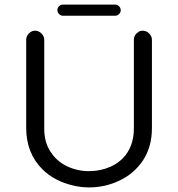

<svg xmlns="http://www.w3.org/2000/svg" viewBox="-20 -816 780 841"><path d="M255.9 -747.1H484.4Q494.1 -747.1 501.5 -754.4Q508.8 -761.7 508.8 -771.5Q508.8 -781.2 501.5 -788.6Q494.1 -795.9 484.4 -795.9H255.9Q243.2 -795.9 235.4 -785.2Q231.4 -779.3 231.4 -772.5Q231.4 -761.7 238.8 -754.4Q246.1 -747.1 255.9 -747.1ZM645.5 -255.9V-641.6Q645.5 -657.2 633.3 -669.4Q621.1 -681.6 605.5 -681.6Q594.7 -681.6 588.9 -677.7Q566.4 -664.1 566.4 -641.6V-252.9Q566.4 -171.9 516.6 -121.1Q495.1 -100.6 466.8 -86.9Q420.9 -66.4 369.6 -66.4Q318.4 -66.4 273.4 -87.9Q228.5 -109.4 202.1 -150.4Q173.8 -191.4 173.8 -252.9V-641.6Q173.8 -657.2 161.6 -669.4Q149.4 -681.6 133.8 -681.6Q118.2 -681.6 106.4 -669.4Q94.7 -657.2 94.7 -641.6V-255.9Q94.7 -145.5 166 -74.2Q219.7 -21.5 302.7 -2.9Q335.9 4.9 370.1 4.9Q441.4 4.9 503.9 -25.4Q566.4 -54.7 605.5 -112.3Q645.5 -171.9 645.5 -255.9Z"/></svg>

Font: FakePearl
Style: Light
Weight: 350
Version: Version 1.2